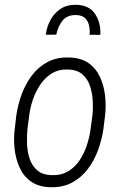

<svg xmlns="http://www.w3.org/2000/svg" viewBox="-20 -782 516 813"><path d="M42.5 -236.8 48.8 -291Q55.2 -336.9 71.3 -381.3Q87.4 -425.8 114.7 -462.2Q142.1 -498.5 181.6 -519.5Q221.2 -540.5 272.9 -538.6Q323.7 -537.1 355.5 -514.4Q387.2 -491.7 403.8 -455.1Q420.4 -418.5 425 -376Q429.7 -333.5 424.8 -291.5L418 -236.8Q411.6 -191.4 395.3 -146.7Q378.9 -102.1 351.6 -65.9Q324.2 -29.8 284.9 -8.8Q245.6 12.2 192.9 10.7Q142.6 9.3 110.8 -13.7Q79.1 -36.6 62.7 -73.2Q46.4 -109.9 41.7 -152.3Q37.1 -194.8 42.5 -236.8ZM103.5 -291.5 96.2 -235.4Q93.3 -206.5 94.5 -173.1Q95.7 -139.6 105.5 -110.1Q115.2 -80.6 137.2 -61.3Q159.2 -42 196.8 -40.5Q237.8 -38.6 267.6 -56.2Q297.4 -73.7 316.9 -103Q336.4 -132.3 347.9 -167.5Q359.4 -202.6 363.8 -236.8L371.1 -292Q374.5 -321.3 372.8 -354.2Q371.1 -387.2 361.3 -417.2Q351.6 -447.3 329.3 -466.8Q307.1 -486.3 269.5 -487.8Q229.5 -489.3 200.4 -471.7Q171.4 -454.1 151.1 -424.3Q130.9 -394.5 119.1 -359.9Q107.4 -325.2 103.5 -291.5ZM404.8 -634.3 359.4 -634.8Q361.3 -655.8 356.9 -674.8Q352.5 -693.8 339.6 -705.8Q326.7 -717.8 301.8 -718.3Q263.2 -718.8 244.1 -693.8Q225.1 -668.9 218.3 -635.3L173.8 -634.8Q178.2 -669.9 194.6 -699Q210.9 -728 238 -745.4Q265.1 -762.7 302.7 -761.7Q357.9 -760.3 382.8 -722.7Q407.7 -685.1 404.8 -634.3Z"/></svg>

Font: Roboto Condensed Light
Style: Italic
Weight: 300
Italic angle: -12°
Designer: Christian Robertson
Foundry: Google
Version: Version 3.0; 2020